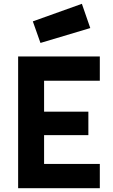

<svg xmlns="http://www.w3.org/2000/svg" viewBox="-20 -986 593 1006"><path d="M75 0H503V-127H211V-278H443V-401H211V-563H503V-690H75ZM152 -874 192 -761 453 -839 409 -966Z"/></svg>

Font: TitilliumMaps29L
Style: 999 wt
Weight: 900
Designer: Campivisivi
Foundry: Accademia di Belle Arti di Urbino and students of MA course of Visual design